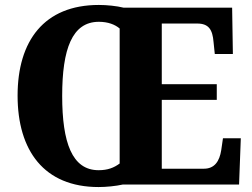

<svg xmlns="http://www.w3.org/2000/svg" viewBox="-20 -745 1018 775"><path d="M378 10C409 10 448 6 475 0H945L952 -187H880L873 -139C866 -94 846 -64 803 -64H633V-342H855V-405H633V-650H776C822 -650 838 -626 842 -575L847 -527H920L917 -714H479C451 -721 411 -725 379 -725C158 -725 51 -580 51 -359C51 -137 158 10 378 10ZM378 -58C271 -58 231 -169 231 -358C231 -547 271 -657 379 -657C416 -657 444 -646 463 -630V-85C440 -68 415 -58 378 -58Z"/></svg>

Font: Noto Serif Sinhala SemiCondensed ExtraBold
Style: Regular
Weight: 800
Width: 4
Designer: Jelle Bosma - Monotype Design Team
Foundry: Monotype Imaging Inc.
Version: Version 2.007